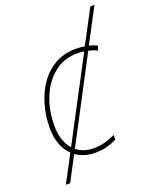

<svg xmlns="http://www.w3.org/2000/svg" viewBox="-154 -807 807 1008"><g transform="rotate(-20 250.0 -303.0)"><path d="M36 115 116 -36Q87 -63 72.5 -103Q58 -143 58 -191Q58 -260 76 -322.5Q94 -385 128.5 -433.5Q163 -482 213.5 -510Q264 -538 328 -538Q354 -538 378 -534L477 -721H500L399 -530Q425 -524 444 -514L436 -489Q416 -500 387 -506L145 -46Q163 -31 187 -23Q211 -15 240 -15Q274 -15 303 -23Q332 -31 361 -45V-19Q338 -7 308 1.5Q278 10 238 10Q206 10 179.5 1.5Q153 -7 132 -22L60 115ZM85 -194Q85 -154 96 -120Q107 -86 129 -61L366 -510Q346 -513 327 -513Q253 -513 198.5 -469.5Q144 -426 114.5 -354Q85 -282 85 -194Z"/></g></svg>

Font: Noto Sans Disp Thin
Style: Italic
Weight: 100
Italic angle: -12°
Designer: Monotype Design Team
Foundry: Monotype Imaging Inc.
Version: Version 2.000;GOOG;noto-source:20170915:90ef993387c0